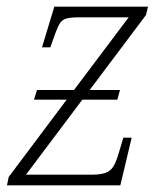

<svg xmlns="http://www.w3.org/2000/svg" viewBox="-20 -556 503 576"><path d="M1 0 6 -25 180 -257H82L91 -286H202L366 -504H218Q192 -504 179.5 -500.5Q167 -497 160 -486.5Q153 -476 146 -456L131 -414H106L143 -536H424L418 -511L249 -286H340L332 -257H227L58 -32H255Q283 -32 298 -38Q313 -44 321 -58Q329 -72 336 -96L350 -143H375L341 0Z"/></svg>

Font: Noto Serif ExtraLight
Style: Italic
Weight: 200
Italic angle: -12°
Designer: Monotype Design Team
Foundry: Monotype Imaging Inc.
Version: Version 2.014; ttfautohint (v1.8.4.7-5d5b)